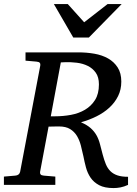

<svg xmlns="http://www.w3.org/2000/svg" viewBox="-33 -936 694 972"><path d="M467.8 -508.8Q467.8 -545.4 451.9 -567.9Q436 -590.3 411.1 -602.5Q386.2 -614.7 356 -618.4Q325.7 -622.1 296.9 -621.1Q293 -621.1 286.1 -620.6Q279.3 -620.1 274.9 -620.1L224.1 -347.2H246.1Q286.6 -347.2 326.2 -354.5Q365.7 -361.8 397.2 -380.4Q428.7 -398.9 448.2 -429.9Q467.8 -460.9 467.8 -508.8ZM615.2 0Q594.7 9.3 576.9 12.7Q559.1 16.1 542 16.1Q496.6 16.1 469 1.5Q441.4 -13.2 425.5 -36.6Q409.7 -60.1 402.1 -88.6Q394.5 -117.2 389.2 -145Q383.3 -172.9 376.2 -200Q369.1 -227.1 356.2 -248.3Q343.3 -269.5 321.8 -282.7Q300.3 -295.9 265.1 -295.9Q258.3 -295.9 249.5 -295.7Q240.7 -295.4 232.4 -295.4Q223.1 -294.9 212.9 -294.9L169.9 -65.9Q168.5 -58.6 172.4 -53.2Q176.3 -47.9 189 -46.9L247.1 -42V0H-13.2V-42L43.9 -46.9Q64.5 -48.3 68.8 -65.9L170.9 -604Q172.4 -612.3 168.5 -617.7Q164.6 -623 151.9 -624L96.2 -628.9V-670.9H363.8Q405.3 -670.9 444.6 -664.1Q483.9 -657.2 514.2 -640.1Q544.4 -623 562.7 -594.5Q581.1 -565.9 581.1 -522.9Q581.1 -482.4 564.9 -449.7Q548.8 -417 521 -391.4Q493.2 -365.7 456.1 -347.2Q418.9 -328.6 377 -316.9Q407.7 -303.7 426 -287.4Q444.3 -271 455.6 -251Q466.8 -231 473.1 -206.5Q479.5 -182.1 486.8 -153.8Q494.1 -126 502.9 -104.7Q511.7 -83.5 526.1 -69.3Q540.5 -55.2 561.8 -48.1Q583 -41 615.2 -41ZM417 -746.1H337.9L239.7 -915.5H310.1L393.1 -823.2L511.7 -915.5H583Z"/></svg>

Font: Charis SIL Am
Style: Italic
Weight: 400
Italic angle: -11°
Foundry: SIL International
Version: Version 5.000